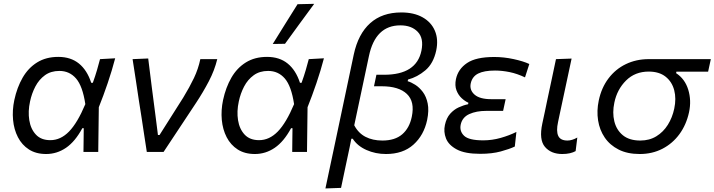

<svg xmlns="http://www.w3.org/2000/svg" viewBox="-20 -812 3818 1026"><path d="M226.5 11Q172.5 11 134.8 -13.2Q97 -37.5 75.8 -78.8Q54.5 -120 49.8 -171.5Q45 -223 56.5 -277.5Q71 -345 101 -397Q131 -449 178.5 -478.5Q226 -508 291.5 -508Q358 -508 401.8 -472.5Q445.5 -437 467.5 -369.5H476Q489.5 -407 498.5 -438Q507.5 -469 514.5 -496L595.5 -500.5Q578.5 -435.5 555.5 -367.8Q532.5 -300 508 -239Q506.5 -119.5 505 0H426Q426.5 -32.5 426.8 -64.5Q427 -96.5 427.5 -127H420Q381.5 -55.5 332.8 -22.2Q284 11 226.5 11ZM249 -63Q304 -63 349 -109.2Q394 -155.5 436 -255.5Q421.5 -352 386.5 -392.5Q351.5 -433 297.5 -433Q252 -433 220.2 -410Q188.5 -387 169 -349.8Q149.5 -312.5 140.5 -269.5Q129 -217 136.5 -169.8Q144 -122.5 171.8 -92.8Q199.5 -63 249 -63Z M764.5 0Q757.5 -46 750 -94.5Q742.5 -143 736 -187L722 -276Q714 -330.5 705.5 -386Q697 -441.5 688.5 -496L772 -499.5Q780.5 -431 791.2 -345.5Q802 -260 812.5 -181.5L824 -90.5H832.5L959.5 -291Q993.5 -347 1016.5 -395.2Q1039.5 -443.5 1050.5 -496H1141Q1126.5 -436 1096 -377.8Q1065.5 -319.5 1028.5 -263.5Q984.5 -197 940.8 -131Q897 -65 854 0Z M1342 11Q1288 11 1250.2 -13.2Q1212.5 -37.5 1191.2 -78.8Q1170 -120 1165.2 -171.5Q1160.5 -223 1172 -277.5Q1186.5 -345 1216.5 -397Q1246.5 -449 1294 -478.5Q1341.5 -508 1407 -508Q1473.5 -508 1517.2 -472.5Q1561 -437 1583 -369.5H1591.5Q1605 -407 1614 -438Q1623 -469 1630 -496L1711 -500.5Q1694 -435.5 1671 -367.8Q1648 -300 1623.5 -239Q1622 -119.5 1620.5 0H1541.5Q1542 -32.5 1542.2 -64.5Q1542.5 -96.5 1543 -127H1535.5Q1497 -55.5 1448.2 -22.2Q1399.5 11 1342 11ZM1364.5 -63Q1419.5 -63 1464.5 -109.2Q1509.5 -155.5 1551.5 -255.5Q1537 -352 1502 -392.5Q1467 -433 1413 -433Q1367.5 -433 1335.8 -410Q1304 -387 1284.5 -349.8Q1265 -312.5 1256 -269.5Q1244.5 -217 1252 -169.8Q1259.5 -122.5 1287.2 -92.8Q1315 -63 1364.5 -63ZM1437.5 -577Q1471 -631 1504 -684Q1537 -737 1570 -789.5L1659 -791.5Q1619 -737.5 1580.2 -684.2Q1541.5 -631 1503 -578Z M1719 195Q1730.5 140 1741.8 87.2Q1753 34.5 1766 -26.5L1870.5 -521Q1894 -630.5 1958 -688Q2022 -745.5 2124.5 -745.5Q2192 -745.5 2238.2 -719.5Q2284.5 -693.5 2304 -647.5Q2323.5 -601.5 2311 -542Q2296 -472.5 2253 -436.2Q2210 -400 2160.5 -387L2158.5 -378Q2176.5 -373 2198.8 -359Q2221 -345 2239.5 -320.5Q2258 -296 2265.5 -259Q2273 -222 2262.5 -170.5Q2245 -89 2189.2 -39Q2133.5 11 2042.5 11Q1986.5 11 1938.2 -10.5Q1890 -32 1865 -70.5H1857.5L1848 -23Q1835.5 35 1824.8 86Q1814 137 1802.5 192ZM2023.5 -61Q2090.5 -61 2129.2 -94.2Q2168 -127.5 2180.5 -188Q2197.5 -269 2154.2 -310Q2111 -351 2020 -351H1978.5L1991.5 -412.5H2032.5Q2205.5 -412.5 2232 -541Q2245.5 -607.5 2212.2 -642Q2179 -676.5 2119.5 -676.5Q1986 -676.5 1951.5 -512.5L1873 -142.5Q1895 -100.5 1933.2 -80.8Q1971.5 -61 2023.5 -61Z M2546 10Q2464.5 10 2420.8 -13.5Q2377 -37 2363.2 -72.5Q2349.5 -108 2357.5 -144Q2365.5 -181.5 2385.5 -204Q2405.5 -226.5 2431 -238.2Q2456.5 -250 2481.5 -255L2483 -263Q2465.5 -270.5 2447.2 -287.2Q2429 -304 2419.2 -329.5Q2409.5 -355 2416.5 -389.5Q2428 -443 2475.8 -475.2Q2523.5 -507.5 2621 -507.5Q2672.5 -507.5 2724.5 -496.2Q2776.5 -485 2808.5 -470L2785.5 -398.5Q2743.5 -418.5 2703 -426.8Q2662.5 -435 2625.5 -435Q2567 -435 2535.2 -419Q2503.5 -403 2495.5 -366.5Q2488 -331 2515.8 -306.5Q2543.5 -282 2605 -282H2682L2668.5 -219.5H2578.5Q2525.5 -219.5 2488 -202.5Q2450.5 -185.5 2442 -146.5Q2434.5 -111 2460 -86.5Q2485.5 -62 2562.5 -62Q2609.5 -62 2656 -75.2Q2702.5 -88.5 2739.5 -107L2731 -29Q2703 -15.5 2656.2 -2.8Q2609.5 10 2546 10Z M2984.5 11Q2924.5 11 2892 -27.2Q2859.5 -65.5 2878 -152Q2886 -189.5 2891.8 -216.2Q2897.5 -243 2903.5 -272.5Q2917.5 -337.5 2928.5 -389.5Q2939.5 -441.5 2951 -496L3034.5 -499Q3015 -409 2999 -333Q2983 -257 2971.5 -204.5L2962 -159.5Q2951.5 -111.5 2963 -86.2Q2974.5 -61 3012.5 -61Q3036.5 -61 3065 -77L3056 -4.5Q3043.5 2.5 3025.5 6.8Q3007.5 11 2984.5 11Z M3398.5 11Q3332.5 11 3285.8 -12.8Q3239 -36.5 3211.5 -77Q3184 -117.5 3176 -168.8Q3168 -220 3179.5 -274.5Q3194 -343.5 3231.8 -393.2Q3269.5 -443 3324.8 -469.5Q3380 -496 3446.5 -496H3778.5L3764 -429H3594.5L3593 -421Q3640 -390.5 3657.8 -332.8Q3675.5 -275 3662 -212Q3647.5 -145.5 3610.8 -95.2Q3574 -45 3519.8 -17Q3465.5 11 3398.5 11ZM3401.5 -61Q3450.5 -61 3487.5 -83.8Q3524.5 -106.5 3548.8 -145.2Q3573 -184 3583 -231.5Q3594.5 -285 3582.8 -330Q3571 -375 3536.8 -402.2Q3502.5 -429.5 3446.5 -429.5Q3373.5 -429.5 3325.5 -381.8Q3277.5 -334 3263 -264Q3251.5 -210 3262.8 -163.8Q3274 -117.5 3308.5 -89.2Q3343 -61 3401.5 -61Z"/></svg>

Font: Commissioner
Style: Italic
Weight: 400
Italic angle: -12°
Designer: Kostas Bartsokas
Foundry: Kostas Bartsokas
Version: Version 1.000; ttfautohint (v1.8.3)